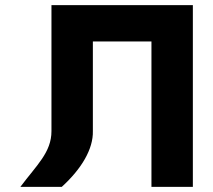

<svg xmlns="http://www.w3.org/2000/svg" viewBox="-20 -722 823 741"><path d="M178.6 -702.1H724.3V-0.9H564.5V-561.9H338.4V-215.9C340.1 -147.1 295 -70.6 218.5 -0.9H58.7C121.6 -85 178.6 -134 178.6 -215.9Z"/></svg>

Font: Sztylet
Style: Bd
Weight: 700
Foundry: Cannot Into Space Fonts, PlusOne Fonts
Version: Version 0.12